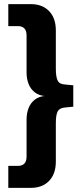

<svg xmlns="http://www.w3.org/2000/svg" viewBox="-20 -725 406 925"><path d="M20 180V74H68Q87 74 97.5 63Q108 52 108 29V-149Q108 -180 118 -205Q128 -230 148.5 -245.5Q169 -261 199 -263V-262Q169 -264 148.5 -279.5Q128 -295 118 -320Q108 -345 108 -375V-554Q108 -577 97.5 -588Q87 -599 68 -599H20V-705H130Q184 -705 216.5 -671.5Q249 -638 249 -578V-394Q249 -354 258 -336.5Q267 -319 293 -318L333 -314V-211L293 -207Q267 -205 258 -188.5Q249 -172 249 -131V53Q249 113 216.5 146.5Q184 180 130 180Z"/></svg>

Font: Nunito Sans 10pt Condensed ExtraBold
Style: Regular
Weight: 800
Width: 3
Designer: Vernon Adams
Foundry: Vernon Adams
Version: Version 3.101;gftools[0.9.27]